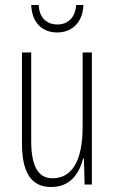

<svg xmlns="http://www.w3.org/2000/svg" viewBox="-20 -739 458 769"><path d="M314 -719H285C282 -672 255 -641 210 -641C164 -641 137 -671 135 -719H105C108 -646 151 -609 209 -609C271 -609 312 -652 314 -719ZM348 -529H311V-233C311 -90 266 -25 190 -25C135 -25 105 -70 105 -174V-529H68V-165C68 -49 104 10 185 10C264 10 298 -47 313 -104H316L319 0H348Z"/></svg>

Font: Noto Sans Sinhala UI ExtraCondensed ExtraLight
Style: Regular
Weight: 200
Width: 2
Designer: Jelle Bosma - Monotype Design Team
Foundry: Monotype Imaging Inc.
Version: Version 2.006